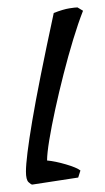

<svg xmlns="http://www.w3.org/2000/svg" viewBox="-20 -486 284 518"><path d="M67 12Q64 12 57 5.5Q50 -1 50 -23Q50 -59 67 -160Q84 -261 125 -451Q151 -461 167 -463.5Q183 -466 189 -466L204 -457Q191 -424 177.5 -379.5Q164 -335 151.5 -286Q139 -237 129 -191Q119 -145 113 -108.5Q107 -72 107 -53Q129 -51 158 -42.5Q187 -34 197 -26L191 -7Z"/></svg>

Font: Mate
Style: Italic
Weight: 400
Italic angle: -10.8°
Designer: Eduardo Rodriguez Tunni
Foundry: Eduardo Rodriguez Tunni
Version: Version 1.003; ttfautohint (v1.8.4.7-5d5b);gftools[0.9.24]